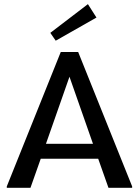

<svg xmlns="http://www.w3.org/2000/svg" viewBox="-20 -899 665 919"><path d="M441.7 -815 400.8 -879.2 220.8 -741.7 246.7 -704.2ZM612.5 0V-6.7L354.2 -650H270.8L12.5 -6.7V0H125.8L175 -139.2H450L499.2 0ZM425 -210.8H200L312.5 -531.7Z"/></svg>

Font: Boon Medium
Style: Regular
Weight: 500
Designer: Sungsit Sawaiwan
Foundry: FontUni
Version: Version 2.0